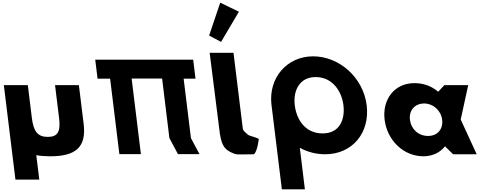

<svg xmlns="http://www.w3.org/2000/svg" viewBox="-20 -1145 3608 1425"><path d="M186.5 -513H8.5L94.6 188H271.6L249.3 6.6C279.9 12.3 314.2 15 352.3 15C544.3 15 621.9 -54 600.8 -226L565.5 -513H388.5L418.5 -269C430.9 -168 408.7 -129 334.7 -129C260.7 -129 228.9 -168 216.5 -269Z M957 -561.9H1183.1L1237.3 -120L1300.9 -0.9H1460.7L1397.1 -120L1343 -561H1431.1L1413.8 -702H1325.7L1325.6 -702.1H1165.8H939.7H779.9L780 -702H686.8L704.1 -561H797.3L866 -0.9H1025.8Z M1532.1 -881.2 1620.7 -834.1 1753.1 -1058 1614.5 -1125.2ZM1536 -753H1713L1782 -191C1784.4 -173 1801.8 -161.8 1820.6 -145C1830.9 -135.7 1891.1 -124 1900.6 -113C1900.6 -113 1890.7 -21.3 1864.6 0C1780.5 0 1742.1 4.3 1722.1 -3C1651.4 -28.9 1627.4 -57.6 1612.8 -148L1612.3 -148L1610.1 -166.5C1608.7 -176.7 1607.4 -187.5 1606.1 -199L1605.9 -200Z M2167.7 -363.9C2154.9 -468.5 2199.8 -573 2323.1 -573C2447.2 -573 2516.1 -468.5 2528.9 -363.9C2541.8 -259.4 2501.9 -154.8 2374.4 -154.8C2243.5 -154.8 2180.5 -259.4 2167.7 -363.9ZM1995.1 -363.9C1995.6 -359.8 1996.2 -355.7 1996.8 -351.7L2071.9 260H2242.9L2205.1 -48.1C2260.9 -17.5 2324.9 -0.1 2393.4 -0.1C2594.9 -0.1 2726.6 -159.1 2701.5 -363.9C2676.3 -568.8 2498.8 -726.9 2304.2 -726.9C2111.2 -726.9 1970 -568.8 1995.1 -363.9Z M2834.6 -256C2853 -106 2972.8 15 3122.8 15C3192.8 15 3249 -16 3281.9 -58H3283.9L3343 0H3518L3399.3 -258L3455 -513H3278L3232 -464C3185 -505 3125.2 -528 3056.2 -528C2906.2 -528 2816.1 -406 2834.6 -256ZM3022.6 -256C3013.8 -327 3060.7 -377 3127.7 -377C3193.7 -377 3252.8 -327 3261.6 -256C3270.2 -186 3226.3 -136 3157.3 -136C3085.3 -136 3031.2 -186 3022.6 -256Z"/></svg>

Font: Hussar
Style: BdOpOblOne
Weight: 700
Foundry: Cannot Into Space Fonts
Version: Version 2.00